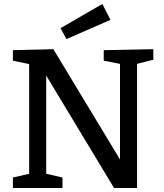

<svg xmlns="http://www.w3.org/2000/svg" viewBox="-20 -948 825 968"><path d="M503 -695 753 -700V-647L671 -626V0H555L213 -567V-72L295 -53V0H45V-53L127 -72V-625L45 -642V-695L249 -700L585 -144V-626L503 -642ZM537 -848 315 -751 285 -806 496 -928Z"/></svg>

Font: Bitter Pro Medium
Style: Regular
Weight: 500
Designer: Sol Matas, and Bitter project Authors
Foundry: Sol Matas
Version: Version 1.010